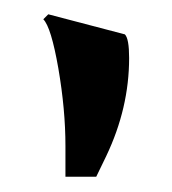

<svg xmlns="http://www.w3.org/2000/svg" viewBox="-20 -749 235 262"><path d="M111.3 -507.8H69.3V-549.8Q69.3 -599.6 59.6 -655.8Q49.8 -711.9 39.1 -722.7L45.9 -729.5L150.4 -702.1Q156.2 -696.3 156.2 -669.9Q156.2 -601.6 125 -536.1Z"/></svg>

Font: spinweradBold
Style: Regular
Weight: 700
Width: 7
Version: Version 0.3 ; ttfautohint (v1.2) -l 8 -r 50 -G 200 -x 14 -D 